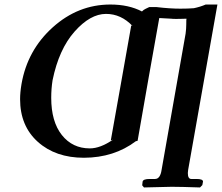

<svg xmlns="http://www.w3.org/2000/svg" viewBox="-20 -678 971 840"><path d="M443.8 -617.2Q375 -617.2 306.4 -540Q237.8 -462.9 210 -327.1Q204.1 -290 204.1 -250Q204.1 -146 250.5 -87.4Q296.9 -28.8 373 -28.8Q418.9 -28.8 474.1 -66.9L464.8 -64Q479 -140.1 508.5 -309.1Q538.1 -478 554.2 -566.9L560.1 -564Q509.8 -617.2 443.8 -617.2ZM582 -62 574.2 -60.1Q479 11.7 347.2 12.2Q223.1 12.2 145.5 -57.4Q67.9 -127 67.9 -244.1Q67.9 -273.9 74.2 -311Q100.1 -459 210.9 -558.6Q321.8 -658.2 462.9 -658.2Q543 -658.2 601.1 -627.9Q606 -632.8 608.9 -634.8Q614.7 -638.7 632.8 -647H665Q723.1 -640.1 769 -640.1Q803.2 -640.1 828.1 -642.1Q856 -647.9 879.9 -658.2H931.2L803.2 64.9Q803.2 66.9 802.5 71.5Q801.8 76.2 801.8 79.1Q801.8 105 816.9 105H839.8Q867.7 105 868.2 116.2Q868.2 118.2 865.2 131.8L855 142.1Q770 139.2 731 139.2L609.9 142.1L602.1 132.8L604 116.2Q606.9 105 634.8 105H658.2Q681.2 105 687 64.9L792 -530.8Q794.9 -552.7 794.9 -570.8Q794.9 -594.7 795.9 -596.2L779.3 -595.7Q762.7 -595.2 751 -595.2Q734.9 -595.2 729 -596.2L676.8 -599.1Q661.6 -515.1 629.9 -335.7Q598.1 -156.2 582 -62Z"/></svg>

Font: Linux Libertine
Style: Semibold Italic
Weight: 600
Italic angle: -11.5°
Designer: Philipp H. Poll
Foundry: Philipp H. Poll
Version: Version 5.1.2 ; ttfautohint (v0.9)